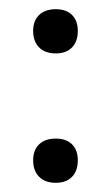

<svg xmlns="http://www.w3.org/2000/svg" viewBox="-20 -386 241 417"><path d="M52 -38Q52 -60 65 -72.5Q78 -85 101 -85Q124 -85 136.5 -72.5Q149 -60 149 -38Q149 -15 136.5 -2Q124 11 101 11Q78 11 65 -2Q52 -15 52 -38ZM52 -319Q52 -341 65 -353.5Q78 -366 101 -366Q124 -366 136.5 -353.5Q149 -341 149 -319Q149 -296 136.5 -283Q124 -270 101 -270Q78 -270 65 -283Q52 -296 52 -319Z"/></svg>

Font: Cormorant Infant Medium
Style: Regular
Weight: 500
Designer: Christian Thalmann (Catharsis Fonts)
Version: Version 3.000